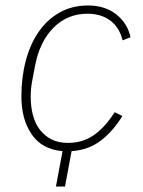

<svg xmlns="http://www.w3.org/2000/svg" viewBox="-20 -540 521 700"><path d="M208 11Q134 5 96 -49.5Q58 -104 58 -189Q58 -258 74 -318.5Q90 -379 121 -424Q152 -469 197.5 -494.5Q243 -520 301 -520Q363 -520 404 -487.5Q445 -455 456 -404L427 -393Q415 -441 381.5 -465.5Q348 -490 299 -490Q226 -490 175.5 -439.5Q125 -389 108 -301L97 -243Q94 -226 93 -214.5Q92 -203 92 -186Q92 -151 100 -120.5Q108 -90 125 -67.5Q142 -45 167.5 -32Q193 -19 228 -19Q282 -19 323 -48Q364 -77 398 -131L426 -117Q392 -61 347 -27Q302 7 241 11L217 140H184Z"/></svg>

Font: IBM Plex Sans ExtLt
Style: Italic
Weight: 200
Italic angle: -11°
Designer: Mike Abbink, Paul van der Laan, Pieter van Rosmalen
Foundry: Bold Monday
Version: Version 3.005